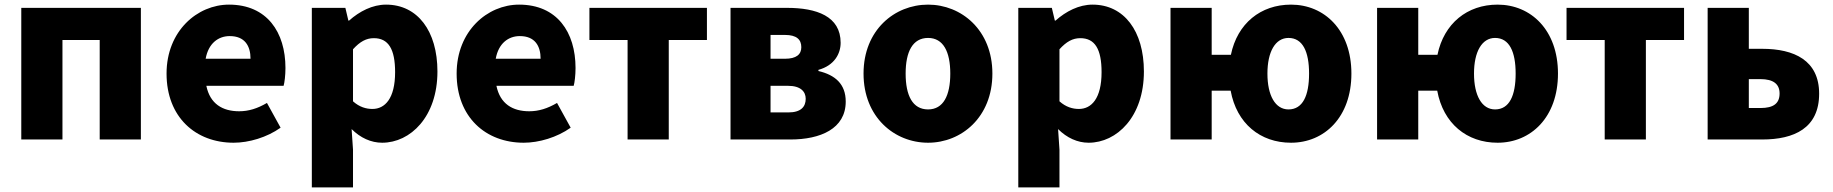

<svg xmlns="http://www.w3.org/2000/svg" viewBox="-20 -603 7924 830"><path d="M72 0H250V-430H411V0H589V-569H72Z M990 14C1056 14 1134 -9 1193 -51L1134 -158C1093 -134 1055 -122 1014 -122C942 -122 888 -154 872 -232H1206C1210 -246 1214 -277 1214 -309C1214 -464 1134 -583 970 -583C833 -583 700 -469 700 -285C700 -96 826 14 990 14ZM869 -349C881 -416 924 -447 973 -447C1038 -447 1063 -405 1063 -349Z M1328 207H1506V44L1500 -45C1538 -7 1584 14 1632 14C1754 14 1871 -98 1871 -294C1871 -469 1785 -583 1649 -583C1590 -583 1534 -554 1489 -514H1486L1473 -569H1328ZM1590 -132C1563 -132 1534 -140 1506 -165V-390C1536 -423 1563 -438 1596 -438C1659 -438 1688 -391 1688 -291C1688 -177 1644 -132 1590 -132Z M2244 14C2310 14 2388 -9 2447 -51L2388 -158C2347 -134 2309 -122 2268 -122C2196 -122 2142 -154 2126 -232H2460C2464 -246 2468 -277 2468 -309C2468 -464 2388 -583 2224 -583C2087 -583 1954 -469 1954 -285C1954 -96 2080 14 2244 14ZM2123 -349C2135 -416 2178 -447 2227 -447C2292 -447 2317 -405 2317 -349Z M2693 0H2871V-430H3036V-569H2528V-430H2693Z M3138 0H3397C3526 0 3636 -46 3636 -164C3636 -240 3590 -279 3518 -296V-301C3587 -320 3614 -371 3614 -418C3614 -533 3510 -569 3382 -569H3138ZM3311 -349V-452H3373C3424 -452 3444 -432 3444 -399C3444 -368 3423 -349 3373 -349ZM3311 -117V-232H3387C3441 -232 3463 -207 3463 -176C3463 -142 3443 -117 3388 -117Z M3992 14C4136 14 4270 -96 4270 -285C4270 -473 4136 -583 3992 -583C3847 -583 3713 -473 3713 -285C3713 -96 3847 14 3992 14ZM3992 -130C3925 -130 3895 -190 3895 -285C3895 -379 3925 -439 3992 -439C4058 -439 4088 -379 4088 -285C4088 -190 4058 -130 3992 -130Z M4382 207H4560V44L4554 -45C4592 -7 4638 14 4686 14C4808 14 4925 -98 4925 -294C4925 -469 4839 -583 4703 -583C4644 -583 4588 -554 4543 -514H4540L4527 -569H4382ZM4644 -132C4617 -132 4588 -140 4560 -165V-390C4590 -423 4617 -438 4650 -438C4713 -438 4742 -391 4742 -291C4742 -177 4698 -132 4644 -132Z M5550 -130C5493 -130 5459 -190 5459 -285C5459 -379 5493 -439 5550 -439C5612 -439 5639 -379 5639 -285C5639 -190 5612 -130 5550 -130ZM5561 14C5705 14 5822 -96 5822 -285C5822 -473 5705 -583 5561 -583C5430 -583 5329 -502 5301 -366H5218V-569H5040V0H5218V-211H5300C5326 -69 5428 14 5561 14Z M6443 -130C6386 -130 6352 -190 6352 -285C6352 -379 6386 -439 6443 -439C6505 -439 6532 -379 6532 -285C6532 -190 6505 -130 6443 -130ZM6454 14C6598 14 6715 -96 6715 -285C6715 -473 6598 -583 6454 -583C6323 -583 6222 -502 6194 -366H6111V-569H5933V0H6111V-211H6193C6219 -69 6321 14 6454 14Z M6917 0H7095V-430H7260V-569H6752V-430H6917Z M7362 0H7598C7736 0 7844 -49 7844 -198C7844 -342 7736 -392 7598 -392H7540V-569H7362ZM7540 -136V-261H7590C7647 -261 7673 -239 7673 -199C7673 -156 7647 -136 7590 -136Z"/></svg>

Font: Noto Sans HK Black
Style: Regular
Weight: 900
Designer: Ryoko NISHIZUKA 西塚涼子 (kana, bopomofo & ideographs); Paul D. Hunt (Latin, Greek & Cyrillic); Sandoll Communications 산돌커뮤니
Foundry: Adobe
Version: Version 2.004;hotconv 1.0.118;makeotfexe 2.5.65603